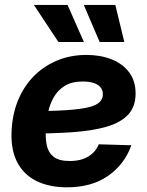

<svg xmlns="http://www.w3.org/2000/svg" viewBox="-20 -760 606 791"><path d="M256.3 11.7Q182.1 11.7 128.7 -15.1Q75.2 -42 48.8 -95.9Q22.5 -149.9 28.3 -229.5Q32.7 -297.4 57.1 -353.3Q81.5 -409.2 122.6 -449.5Q163.6 -489.7 217.8 -511.7Q272 -533.7 335.9 -533.7Q394 -533.7 439.7 -515.6Q485.4 -497.6 512 -462.2Q538.6 -426.8 538.6 -374.5Q538.6 -320.8 508.3 -288.1Q478 -255.4 420.2 -238.3Q362.3 -221.2 278.3 -215.3Q194.3 -209.5 85.9 -209.5L101.1 -302.2Q194.3 -302.2 253.7 -306.2Q313 -310.1 345.7 -318.4Q378.4 -326.7 391.1 -340.1Q403.8 -353.5 403.8 -371.6Q403.8 -396.5 382.6 -410.4Q361.3 -424.3 321.3 -424.3Q275.9 -424.3 246.8 -406.2Q217.8 -388.2 201.2 -358.9Q184.6 -329.6 177.5 -294.4Q170.4 -259.3 168.9 -224.6Q166.5 -189 173.1 -159.7Q179.7 -130.4 201.7 -113.5Q223.6 -96.7 267.6 -96.7Q314 -96.7 344.2 -115.5Q374.5 -134.3 386.7 -165.5L521 -161.6Q493.7 -83.5 425.8 -35.9Q357.9 11.7 256.3 11.7ZM390.6 -586.9 325.2 -739.7H455.1L492.2 -586.9ZM220.7 -586.9 119.6 -739.7H258.3L325.7 -586.9Z"/></svg>

Font: Inter 28pt
Style: Bold Italic
Weight: 700
Italic angle: -9.3988°
Designer: Rasmus Andersson
Foundry: rsms
Version: Version 4.001;git-66647c0bb